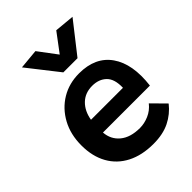

<svg xmlns="http://www.w3.org/2000/svg" viewBox="-217 -859 977 977"><g transform="rotate(-45 271.5 -370.5)"><path d="M306 9Q224 9 164.5 -21.5Q105 -52 73 -109Q41 -166 41 -245Q41 -324 74 -384.5Q107 -445 163.5 -479Q220 -513 292 -513Q409 -513 464.5 -433.5Q520 -354 503 -214H165Q169 -161 208 -129Q247 -97 315 -97Q347 -97 379.5 -111Q412 -125 435 -154L506 -82Q472 -39 423.5 -15Q375 9 306 9ZM294 -421Q243 -421 210 -389Q177 -357 168 -303H398Q400 -365 371 -393Q342 -421 294 -421ZM239 -573 108 -740 215 -750 290 -650 365 -750 472 -740 341 -573Z"/></g></svg>

Font: Livvic SemiBold
Style: Regular
Weight: 600
Designer: Jacques Le Bailly, Baron von Fonthausen
Version: Version 1.001; ttfautohint (v1.8.2)